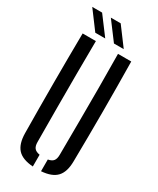

<svg xmlns="http://www.w3.org/2000/svg" viewBox="-240 -1030 908 1105"><g transform="rotate(30 214.0 -477.0)"><path d="M52.5 -137Q50.5 -304 50.5 -468.8Q50.5 -633.5 52.5 -800H140.5Q139.5 -689 139 -577Q138.5 -465 139 -352.8Q139.5 -240.5 140 -129Q140 -103 150.5 -89.5Q161 -76 187 -71.5V6.5Q116 1.5 84.8 -32.5Q53.5 -66.5 52.5 -137ZM241.5 6.5V-71.5Q267 -76 277.2 -89.5Q287.5 -103 287.5 -129Q288 -240.5 288.8 -352.8Q289.5 -465 289.2 -577Q289 -689 287.5 -800H375.5Q378 -633.5 378 -468.8Q378 -304 375.5 -137Q375 -66.5 343.5 -32.5Q312 1.5 241.5 6.5ZM113.5 -840 24 -960H89.5L179.5 -840ZM237.5 -840 147.5 -960H213L302.5 -840Z"/></g></svg>

Font: Big Shoulders Stencil Text Thin Medium
Style: Regular
Weight: 500
Version: Version 2.001